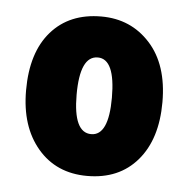

<svg xmlns="http://www.w3.org/2000/svg" viewBox="-37 -759 431 439"><g transform="rotate(5 178.5 -539.0)"><path d="M335 -539Q335 -454 293 -405Q251 -356 178 -356Q107 -356 64.5 -406Q22 -456 22 -539Q22 -626 64 -674Q106 -722 179 -722Q247 -722 291 -673.5Q335 -625 335 -539ZM138 -539Q138 -452 179 -452Q219 -452 219 -539Q219 -628 179 -628Q138 -628 138 -539Z"/></g></svg>

Font: Noto Sans Telugu Condensed Black
Style: Regular
Weight: 900
Width: 3
Designer: Jelle Bosma - Monotype Design Team
Foundry: Monotype Imaging Inc.
Version: Version 2.005; ttfautohint (v1.8.4.7-5d5b)